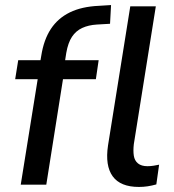

<svg xmlns="http://www.w3.org/2000/svg" viewBox="-20 -730 689 759"><path d="M62 0 129 -417H40L52 -492H164L136 -468L143 -509Q153 -573 181 -615.5Q209 -658 256 -681Q303 -704 371 -707L419 -710L415 -636L363 -633Q330 -631 305 -619.5Q280 -608 264.5 -584.5Q249 -561 242 -521L235 -476L221 -492H370L359 -417H229L163 0ZM529 9Q456 9 425.5 -33Q395 -75 407 -155L495 -705H596L509 -160Q506 -134 509 -114.5Q512 -95 525.5 -84Q539 -73 563 -73Q575 -73 587.5 -75Q600 -77 609 -79L598 -1Q580 4 563.5 6.5Q547 9 529 9Z"/></svg>

Font: Nunito Sans 10pt SemiCondensed SemiBold
Style: Italic
Weight: 600
Width: 4
Italic angle: -9°
Designer: Vernon Adams
Foundry: Vernon Adams
Version: Version 3.101;gftools[0.9.27]